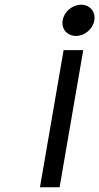

<svg xmlns="http://www.w3.org/2000/svg" viewBox="-20 -792 420 812"><path d="M301 -640C338 -640 373 -669 379 -706C385 -743 360 -772 323 -772C286 -772 251 -743 245 -706C239 -669 264 -640 301 -640ZM332 -580H249L149 0H232Z"/></svg>

Font: Charger Monospace
Style: Regular
Weight: 400
Designer: Jasper
Foundry: Cannot Into Space Fonts
Version: Version 0.980